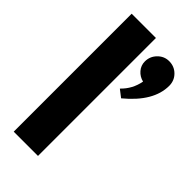

<svg xmlns="http://www.w3.org/2000/svg" viewBox="-265 -925 990 990"><g transform="rotate(45 230.0 -430.0)"><path d="M60 0V-860H237V0ZM370 -824Q408 -824 434 -798Q460 -772 460 -734Q460 -620 330 -513L290 -544Q337 -589 349 -654Q320 -661 301 -683Q282 -705 282 -734Q282 -771 308 -797.5Q334 -824 370 -824Z"/></g></svg>

Font: Hussar
Style: BoldWeb
Weight: 700
Foundry: Cannot Into Space Fonts
Version: Version 2.00